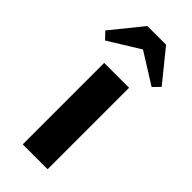

<svg xmlns="http://www.w3.org/2000/svg" viewBox="-260 -730 770 770"><g transform="rotate(45 125.0 -344.5)"><path d="M54 -462H195V0H54ZM-35 -557 72 -689H178L285 -557L257 -528L126 -610L-7 -528Z"/></g></svg>

Font: Tilda Sans Extra Bold
Style: Regular
Weight: 800
Designer: ParaType Ltd
Foundry: ParaType Ltd
Version: Version 1.009